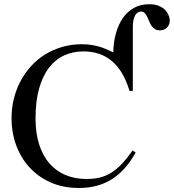

<svg xmlns="http://www.w3.org/2000/svg" viewBox="-20 -891 839 926"><path d="M798.8 -793.9Q798.8 -781.2 794.7 -772Q790.5 -762.7 783.9 -756.6Q777.3 -750.5 768.8 -747.6Q760.3 -744.6 751.5 -744.6Q735.8 -744.6 726.1 -751.5Q716.3 -758.3 709.7 -768.3Q703.1 -778.3 698.7 -790Q694.3 -801.8 689.2 -811.8Q684.1 -821.8 677.5 -828.6Q670.9 -835.4 660.2 -835.4Q642.1 -835.4 631.3 -815.9Q620.6 -796.4 620.6 -761.2V-452.6H604.5Q589.4 -503.4 567.4 -539.6Q545.4 -575.7 517.1 -598.6Q488.8 -621.6 455.1 -632.3Q421.4 -643.1 382.8 -643.1Q332 -643.1 289.6 -623.8Q247.1 -604.5 216.3 -564.5Q185.5 -524.4 168.5 -463.6Q151.4 -402.8 151.4 -320.3Q151.4 -249.5 168.7 -194.8Q186 -140.1 218.3 -103Q250.5 -65.9 295.9 -46.9Q341.3 -27.8 397.5 -27.8Q430.2 -27.8 458 -33.9Q485.8 -40 512.2 -55.4Q538.6 -70.8 564.5 -97.4Q590.3 -124 619.6 -165.5L634.3 -155.3Q609.9 -111.8 581.5 -79.8Q553.2 -47.9 519.5 -26.6Q485.8 -5.4 446.3 5.1Q406.7 15.6 359.9 15.6Q283.7 15.6 223.4 -11.5Q163.1 -38.6 121.3 -84.7Q79.6 -130.9 57.6 -191.7Q35.6 -252.4 35.6 -320.3Q35.6 -368.7 46.6 -413.8Q57.6 -459 78.6 -498.8Q99.6 -538.6 129.4 -571.5Q159.2 -604.5 197 -627.9Q234.9 -651.4 279.8 -664.6Q324.7 -677.7 375.5 -677.7Q403.8 -677.7 427.2 -673.3Q450.7 -668.9 469.5 -662.6Q488.3 -656.2 502.2 -649.4Q516.1 -642.6 526.4 -638.2Q527.3 -689.5 539.6 -732.2Q551.8 -774.9 573.7 -805.7Q595.7 -836.4 627.2 -853.5Q658.7 -870.6 698.7 -870.6Q722.7 -870.6 739.5 -865Q756.3 -859.4 767.3 -851.1Q778.3 -842.8 784.7 -833Q791 -823.2 794.2 -814.7Q797.4 -806.2 798.1 -800.3Q798.8 -794.4 798.8 -793.9Z"/></svg>

Font: Doulos SIL Phon
Style: Regular
Weight: 400
Designer: Walt Agee, Victor Gaultney, Peter Martin, Debbi Hosken, Becca Hirsbrunner
Foundry: SIL International
Version: Version 5.000